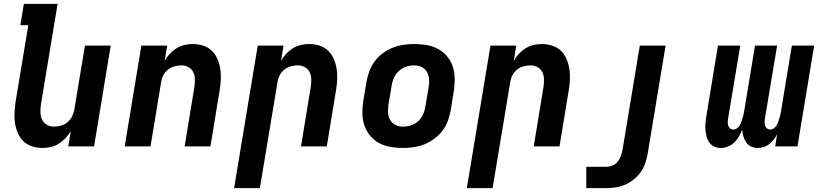

<svg xmlns="http://www.w3.org/2000/svg" viewBox="-20 -755 4240 990"><path d="M200 8Q171 8 145 -0.5Q119 -9 100.5 -27Q82 -45 71.5 -70Q61 -95 57 -122Q53 -149 55 -177.5Q57 -206 61 -234L126 -625H85L103 -735H277L191 -216Q188 -196 188.5 -176Q189 -156 196.5 -139Q204 -122 221 -112Q238 -102 258 -102Q276 -102 294 -107Q312 -112 327 -124Q342 -136 351 -153.5Q360 -171 363 -188L418 -520H551L465 0H332L345 -79Q333 -59 317.5 -42.5Q302 -26 283 -14Q264 -2 242.5 3Q221 8 200 8Z M623 0 709 -520H842L829 -441Q840 -461 855.5 -477.5Q871 -494 890 -506Q909 -518 930.5 -523Q952 -528 973 -528Q1002 -528 1028 -519.5Q1054 -511 1072.5 -493Q1091 -475 1101.5 -450Q1112 -425 1116 -398Q1120 -371 1118.5 -342.5Q1117 -314 1112 -286L1065 0H932L982 -304Q985 -324 985 -344Q985 -364 977.5 -381Q970 -398 953 -408Q936 -418 916 -418Q898 -418 879.5 -413Q861 -408 846 -396Q831 -384 822 -366.5Q813 -349 811 -332L756 0Z M1187 215 1309 -520H1442L1429 -441Q1440 -461 1455.5 -477.5Q1471 -494 1490 -506Q1509 -518 1530.5 -523Q1552 -528 1573 -528Q1602 -528 1628 -519.5Q1654 -511 1672.5 -493Q1691 -475 1701.5 -450Q1712 -425 1716 -398Q1720 -371 1718.5 -342.5Q1717 -314 1712 -286L1665 0H1532L1582 -304Q1585 -324 1585 -344Q1585 -364 1577.5 -381Q1570 -398 1553 -408Q1536 -418 1516 -418Q1498 -418 1479.5 -413Q1461 -408 1446 -396Q1431 -384 1422 -366.5Q1413 -349 1411 -332L1320 215Z M2057 8Q2024 8 1992.5 2.5Q1961 -3 1934.5 -17.5Q1908 -32 1888.5 -55.5Q1869 -79 1859 -108Q1849 -137 1848.5 -169.5Q1848 -202 1853 -234L1870 -334Q1875 -362 1885 -389Q1895 -416 1912.5 -439.5Q1930 -463 1954.5 -481Q1979 -499 2006 -509.5Q2033 -520 2061 -524Q2089 -528 2116 -528Q2149 -528 2180.5 -522.5Q2212 -517 2239 -502.5Q2266 -488 2285.5 -464.5Q2305 -441 2314.5 -412Q2324 -383 2324.5 -350.5Q2325 -318 2320 -286L2304 -186Q2299 -158 2289 -131Q2279 -104 2261 -80.5Q2243 -57 2218.5 -39Q2194 -21 2167.5 -10.5Q2141 0 2112.5 4Q2084 8 2057 8ZM2057 -102Q2078 -102 2098.5 -108.5Q2119 -115 2135.5 -129.5Q2152 -144 2161 -164Q2170 -184 2173 -204L2190 -304Q2194 -325 2192.5 -345.5Q2191 -366 2182 -383Q2173 -400 2155 -409Q2137 -418 2117 -418Q2096 -418 2075.5 -411.5Q2055 -405 2038.5 -390.5Q2022 -376 2012.5 -356Q2003 -336 2000 -316L1983 -216Q1980 -195 1981 -174.5Q1982 -154 1991.5 -137Q2001 -120 2019 -111Q2037 -102 2057 -102Z M2387 215 2509 -520H2642L2629 -441Q2640 -461 2655.5 -477.5Q2671 -494 2690 -506Q2709 -518 2730.5 -523Q2752 -528 2773 -528Q2802 -528 2828 -519.5Q2854 -511 2872.5 -493Q2891 -475 2901.5 -450Q2912 -425 2916 -398Q2920 -371 2918.5 -342.5Q2917 -314 2912 -286L2865 0H2732L2782 -304Q2785 -324 2785 -344Q2785 -364 2777.5 -381Q2770 -398 2753 -408Q2736 -418 2716 -418Q2698 -418 2679.5 -413Q2661 -408 2646 -396Q2631 -384 2622 -366.5Q2613 -349 2611 -332L2520 215Z M3003 215V105H3107Q3123 105 3139 98Q3155 91 3165.5 77.5Q3176 64 3181.5 48.5Q3187 33 3190 17L3279 -520H3412L3320 35Q3316 59 3308 83.5Q3300 108 3285.5 129.5Q3271 151 3250 168.5Q3229 186 3205 196.5Q3181 207 3156.5 211Q3132 215 3107 215Z M3697 8Q3679 8 3663.5 1Q3648 -6 3638 -19.5Q3628 -33 3623.5 -50Q3619 -67 3617.5 -84.5Q3616 -102 3617.5 -120Q3619 -138 3622 -156L3682 -520H3797L3733 -137Q3732 -128 3732.5 -119.5Q3733 -111 3736.5 -103.5Q3740 -96 3746.5 -91.5Q3753 -87 3762 -87Q3770 -87 3778.5 -92.5Q3787 -98 3792.5 -106Q3798 -114 3801 -122.5Q3804 -131 3807 -139.5Q3810 -148 3812 -157Q3814 -166 3816 -175L3873 -520H3987L3923 -137Q3922 -128 3922.5 -119.5Q3923 -111 3926.5 -103.5Q3930 -96 3936.5 -91.5Q3943 -87 3952 -87Q3961 -87 3969 -92.5Q3977 -98 3982.5 -106Q3988 -114 3991 -122.5Q3994 -131 3997 -139.5Q4000 -148 4002 -157Q4004 -166 4006 -175L4063 -520H4178L4092 0H3977L3987 -63Q3980 -49 3969.5 -35.5Q3959 -22 3946.5 -12Q3934 -2 3918 3Q3902 8 3887 8Q3869 8 3853 0.5Q3837 -7 3827.5 -21Q3818 -35 3813 -52Q3808 -69 3807 -87Q3800 -69 3790.5 -52Q3781 -35 3766.5 -21Q3752 -7 3733.5 0.5Q3715 8 3697 8Z"/></svg>

Font: Iosevka XBd Ex Obl
Style: Regular
Weight: 800
Width: 7
Italic angle: -9°
Monospace: yes
Designer: Belleve Invis
Foundry: Belleve Invis
Version: Version 32.5.0; ttfautohint (v1.8.4)